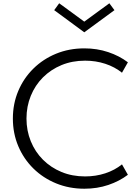

<svg xmlns="http://www.w3.org/2000/svg" viewBox="-20 -1135 844 1171"><path d="M494.5 16Q402 16 322.5 -16.5Q243 -49 183.8 -107.2Q124.5 -165.5 91.5 -243.5Q58.5 -321.5 58.5 -412Q58.5 -502.5 91.5 -580.5Q124.5 -658.5 183.8 -716.8Q243 -775 322.2 -807.5Q401.5 -840 494.5 -840Q572 -840 640 -817.2Q708 -794.5 760 -755L724 -691.5Q680 -727 622 -746Q564 -765 499 -765Q420.5 -765 355.2 -738Q290 -711 242 -663Q194 -615 167.8 -550.5Q141.5 -486 141.5 -412Q141.5 -338 167.8 -273.5Q194 -209 242 -161Q290 -113 355.2 -86Q420.5 -59 499 -59Q564 -59 622 -78Q680 -97 724 -132.5L760 -69Q708.5 -30 640.8 -7Q573 16 494.5 16ZM494 -938 310.5 -1073 341 -1115 494 -1003 647 -1115 678 -1073Z"/></svg>

Font: Spartan Thin
Style: Regular
Weight: 400
Version: Version 1.004